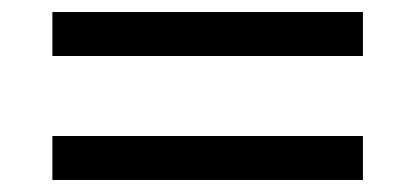

<svg xmlns="http://www.w3.org/2000/svg" viewBox="-20 -467 690 319"><path d="M67 -374V-447H583V-374ZM67 -168V-241H583V-168Z"/></svg>

Font: Azeret Mono Thin Light
Style: Regular
Weight: 300
Version: Version 1.002